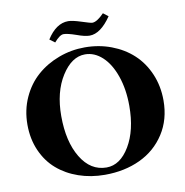

<svg xmlns="http://www.w3.org/2000/svg" viewBox="-91 -926 990 1026"><g transform="rotate(-10 404.0 -413.0)"><path d="M444.8 -733.4Q418.9 -733.4 375.5 -749.5Q329.1 -765.6 308.1 -765.6Q287.6 -765.6 256.8 -729.5L228.5 -750.5Q278.8 -829.6 344.2 -829.6Q367.2 -829.6 413.6 -814.5Q461.4 -798.8 470.7 -798.8Q496.1 -798.8 534.7 -838.9L562 -817.9Q504.4 -733.4 444.8 -733.4ZM396.5 13.2Q320.3 13.2 254.2 -9.8Q188 -32.7 139.2 -75Q90.3 -117.2 62.3 -180.9Q34.2 -244.6 34.2 -322.3Q34.2 -401.4 64.7 -468.5Q95.2 -535.6 146.7 -580.8Q198.2 -626 265.9 -651.1Q333.5 -676.3 407.2 -676.3Q483.4 -676.3 550.8 -650.9Q618.2 -625.5 667.2 -580.1Q716.3 -534.7 744.6 -468.5Q772.9 -402.3 772.9 -324.2Q772.9 -221.2 722.9 -143.8Q672.9 -66.4 588.1 -26.6Q503.4 13.2 396.5 13.2ZM411.6 -23.9Q485.8 -23.9 536.9 -109.4Q587.9 -194.8 587.9 -327.1Q587.9 -417 563 -488.8Q538.1 -560.5 495.6 -599.9Q453.1 -639.2 401.9 -639.2Q329.6 -639.2 274.9 -553Q220.2 -466.8 220.2 -336.4Q220.2 -197.3 272.7 -110.6Q325.2 -23.9 411.6 -23.9Z"/></g></svg>

Font: Elstob 10pt
Style: Bold
Weight: 700
Designer: Peter S. Baker
Version: Version 1.015